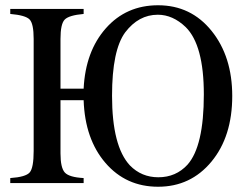

<svg xmlns="http://www.w3.org/2000/svg" viewBox="-20 -696 942 730"><path d="M210 -359H298Q305 -501 382.5 -588.5Q460 -676 581 -676Q706 -676 784.5 -578.5Q863 -481 863 -331Q863 -177 784 -81.5Q705 14 581 14Q459 14 381 -76.5Q303 -167 298 -315H210V-113Q210 -58 226.5 -40Q243 -22 298 -19V0H19V-19Q78 -23 93 -40.5Q108 -58 108 -122V-548Q108 -606 92.5 -622Q77 -638 19 -643V-662H298V-643Q242 -638 226 -621.5Q210 -605 210 -548ZM755 -337Q755 -525 686 -593Q637 -640 580 -640Q507 -640 456 -573Q406 -505 406 -332Q406 -140 474 -67Q518 -22 582 -22Q649 -22 693 -70Q755 -140 755 -337Z"/></svg>

Font: STIX MathJax Alphabets
Style: Regular
Weight: 400
Designer: MicroPress Inc., with final additions and corrections provided by Coen Hoffman, Elsevier (retired)
Version: Version 1.1.1